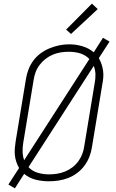

<svg xmlns="http://www.w3.org/2000/svg" viewBox="-20 -990 640 1057"><path d="M62 47 26 26 85 -65Q76 -81 70 -98.5Q64 -116 62 -134.5Q60 -153 61.5 -172Q63 -191 66 -211L123 -556Q127 -582 137 -608Q147 -634 164 -657Q181 -680 204.5 -697Q228 -714 254 -724.5Q280 -735 306.5 -740.5Q333 -746 361 -746Q398 -746 433.5 -735.5Q469 -725 496 -702L547 -782L583 -761L524 -670Q533 -654 539 -636.5Q545 -619 547.5 -600.5Q550 -582 548.5 -563Q547 -544 543 -524L486 -179Q482 -153 472 -127Q462 -101 445 -78Q428 -55 404.5 -37.5Q381 -20 355 -10Q329 0 302 4Q275 8 249 8Q211 8 175.5 -1Q140 -10 113 -33ZM113 -108 472 -665Q462 -676 448.5 -684Q435 -692 420.5 -696.5Q406 -701 390 -703Q374 -705 358 -705Q335 -705 313.5 -701.5Q292 -698 270.5 -689Q249 -680 230.5 -665.5Q212 -651 198 -632.5Q184 -614 176 -592.5Q168 -571 165 -549L108 -204Q104 -180 104.5 -155Q105 -130 113 -108ZM249 -30Q272 -30 294 -33.5Q316 -37 337.5 -45.5Q359 -54 378 -68.5Q397 -83 411 -102Q425 -121 433 -142.5Q441 -164 444 -186L501 -531Q506 -555 505.5 -580Q505 -605 496 -627L137 -70Q157 -48 187.5 -39Q218 -30 249 -30ZM371 -803 344 -827 486 -970 518 -940Z"/></svg>

Font: Iosevka Curly XLtEx
Style: Italic
Weight: 200
Width: 7
Italic angle: -9°
Monospace: yes
Designer: Belleve Invis
Foundry: Belleve Invis
Version: Version 11.1.0; ttfautohint (v1.8.3)